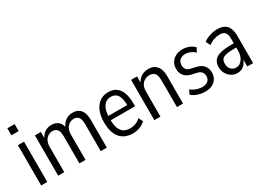

<svg xmlns="http://www.w3.org/2000/svg" viewBox="-23 -1346 2732 2007"><g transform="rotate(-30 1342.5 -343.0)"><path d="M57.2 -610V-694.8H145.1V-610ZM64.8 0V-486.3H138.5V0Z M269.8 0V-486.3H341.4V-391.3H332.8Q343.1 -422.9 362.6 -446.1Q382.1 -469.2 410.1 -482.3Q438.1 -495.3 472.7 -495.3Q519.6 -495.3 551.4 -470.9Q583.2 -446.5 593.9 -391.1H586.2Q601.4 -437.9 638.8 -466.6Q676.1 -495.3 729.4 -495.3Q768.5 -495.3 797.3 -478.2Q826 -461.2 841.5 -424.4Q857.1 -387.5 857.1 -327.7V0H783.4V-321.2Q783.4 -387 762.9 -410.3Q742.4 -433.7 708.5 -433.7Q678.3 -433.7 653.7 -418.6Q629 -403.6 614.5 -374.7Q600.1 -345.7 600.1 -304.8V0H526.4V-321.2Q526.4 -387 505.9 -410.3Q485.4 -433.7 451.9 -433.7Q421.3 -433.7 396.9 -418.6Q372.4 -403.6 358 -374.7Q343.5 -345.7 343.5 -304.8V0Z M1169.6 8.9Q1106.4 8.9 1060.1 -18.2Q1013.8 -45.4 988.5 -100.7Q963.2 -156.1 963.2 -241.6Q963.2 -320.9 986.9 -377.2Q1010.5 -433.6 1054.3 -464.4Q1098 -495.3 1156.8 -495.3Q1213.1 -495.3 1251.3 -468.8Q1289.6 -442.4 1309.1 -390.5Q1328.6 -338.5 1328.6 -262.6V-226.6H1020.9V-278.5H1278.4L1264.7 -264.3Q1264.7 -358.4 1238.2 -398.8Q1211.7 -439.1 1157.5 -439.1Q1119.1 -439.1 1091.7 -417.7Q1064.2 -396.3 1049.4 -354.4Q1034.6 -312.6 1034.6 -248.9V-233.6Q1034.6 -169.2 1050.4 -129.1Q1066.2 -89.1 1096.6 -70.3Q1127 -51.5 1171.5 -51.5Q1205.3 -51.5 1237.3 -63.3Q1269.2 -75.1 1296.3 -101.5L1323.2 -49.7Q1292.3 -20.9 1252.8 -6Q1213.3 8.9 1169.6 8.9Z M1430.8 0V-486.3H1502.4V-391.3H1493.8Q1509.1 -437.6 1547.6 -466.5Q1586.1 -495.3 1641 -495.3Q1683.2 -495.3 1713.5 -478.1Q1743.7 -460.9 1760.5 -424.2Q1777.3 -387.5 1777.3 -327.7V0H1703.6V-321.4Q1703.6 -365.2 1693.2 -389.5Q1682.8 -413.7 1664 -423.7Q1645.1 -433.7 1620.3 -433.7Q1588.4 -433.7 1561.9 -418.6Q1535.4 -403.6 1520 -374.5Q1504.5 -345.5 1504.5 -304.8V0Z M2043.9 8.9Q2012.1 8.9 1981.9 2.2Q1951.8 -4.5 1926.8 -16.6Q1901.8 -28.6 1881.8 -45.6L1905.7 -96.6Q1928.7 -80.2 1950.8 -69.4Q1972.9 -58.7 1995.6 -53.7Q2018.4 -48.7 2041.9 -48.7Q2084.1 -48.7 2108.4 -69.5Q2132.7 -90.4 2132.7 -127.3Q2132.7 -159.9 2115.7 -178.7Q2098.7 -197.6 2066.1 -205L2003.1 -219.5Q1950.4 -231.6 1922.7 -265.6Q1894.9 -299.7 1894.9 -348.2Q1894.9 -393.4 1915.3 -426Q1935.7 -458.6 1971.6 -477Q2007.5 -495.3 2054.4 -495.3Q2081.5 -495.3 2106.8 -488.8Q2132.1 -482.3 2154.3 -469.9Q2176.5 -457.5 2194.2 -439.2L2169 -388.5Q2151.9 -405.4 2133.1 -415.9Q2114.3 -426.4 2094.8 -432.2Q2075.4 -437.9 2055.4 -437.9Q2014 -437.9 1988.9 -415.6Q1963.7 -393.4 1963.7 -352.4Q1963.7 -323.3 1978.6 -303.6Q1993.4 -283.9 2026 -277L2089 -262.4Q2145.7 -249.8 2173.7 -215.5Q2201.6 -181.3 2201.6 -131.2Q2201.6 -89.2 2182.2 -57.4Q2162.8 -25.7 2127.4 -8.4Q2091.9 8.9 2043.9 8.9Z M2432.4 8.9Q2391.3 8.9 2358.7 -12.2Q2326.2 -33.3 2307.8 -67.4Q2289.4 -101.4 2289.4 -140.5Q2289.4 -191 2312.4 -221.7Q2335.5 -252.4 2386.7 -266.3Q2437.8 -280.3 2522.7 -280.3H2562.3V-229.4H2530.1Q2480.9 -229.4 2448.5 -224.8Q2416.1 -220.3 2397.4 -210.3Q2378.7 -200.3 2370.8 -183Q2363 -165.7 2363 -140.9Q2363 -99.7 2387 -73.8Q2411 -47.9 2448.7 -47.9Q2475.8 -47.9 2499.4 -65.6Q2523.1 -83.3 2537.4 -115.1Q2551.7 -146.8 2551.7 -188.8V-332.5Q2551.7 -386.4 2532.7 -410.4Q2513.7 -434.4 2468.4 -434.4Q2435.1 -434.4 2400.5 -423.2Q2365.9 -412.1 2330.6 -386.5L2304.6 -441.3Q2328 -458.6 2356 -470.3Q2384 -482.1 2414.2 -488.7Q2444.4 -495.3 2472.8 -495.3Q2524.6 -495.3 2557.7 -476.8Q2590.9 -458.3 2606.8 -421.2Q2622.8 -384.2 2622.8 -327V0H2553.1V-108.8H2560.5Q2552.2 -72 2533.8 -45.4Q2515.5 -18.9 2489.8 -5Q2464.1 8.9 2432.4 8.9Z"/></g></svg>

Font: Nunito Sans 12pt ExtraLight Condensed
Style: Regular
Weight: 200
Width: 3
Version: Version 3.101;gftools[0.9.27]